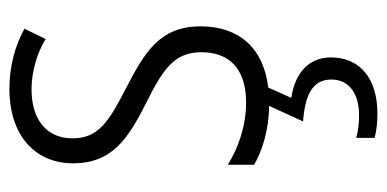

<svg xmlns="http://www.w3.org/2000/svg" viewBox="-227 -355 822 408"><g transform="rotate(-90 184.0 -151.0)"><path d="M266 141C266 95 234 65 180 57L202 8C286 -2 332 -54 332 -136C332 -223 276 -255 201 -294C129 -331 94 -353 94 -408C94 -463 134 -495 198 -495C236 -495 276 -483 305 -465L327 -510C291 -530 247 -542 199 -542C100 -542 41 -487 41 -407C41 -322 95 -289 172 -250C242 -215 277 -191 277 -134C277 -75 242 -39 170 -39C121 -39 72 -56 38 -78V-22C67 -5 110 9 163 10L130 82C184 86 219 101 219 142C219 180 189 201 143 201C126 201 109 199 95 195V234C109 238 127 240 147 240C221 240 266 203 266 141Z"/></g></svg>

Font: Noto Sans Myanmar Condensed Light
Style: Regular
Weight: 300
Width: 3
Designer: Monotype Design Team
Foundry: Monotype Imaging Inc.
Version: Version 2.107